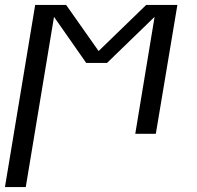

<svg xmlns="http://www.w3.org/2000/svg" viewBox="-24 -540 794 775"><path d="M-4 215 118 -520H243L374 -334L566 -520H692L605 0H522L600 -472L408 -286H324L194 -472L80 215Z"/></svg>

Font: Iosevka Etoile Oblique
Style: Regular
Weight: 400
Italic angle: -9°
Designer: Belleve Invis
Foundry: Belleve Invis
Version: Version 15.5.2; ttfautohint (v1.8.4)